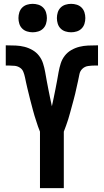

<svg xmlns="http://www.w3.org/2000/svg" viewBox="-20 -979 540 999"><path d="M188 0V-294Q182 -308 177.5 -321.5Q173 -335 168.5 -349Q164 -363 159.5 -377Q155 -391 151.5 -405.5Q148 -420 144 -434Q140 -448 136.5 -462.5Q133 -477 129.5 -491Q126 -505 122.5 -519.5Q119 -534 116 -548Q113 -562 110 -576.5Q107 -591 101.5 -605Q96 -619 83.5 -627Q71 -635 56.5 -636.5Q42 -638 27 -638H10V-743H17Q40 -743 62.5 -742Q85 -741 107 -735.5Q129 -730 149 -718.5Q169 -707 183 -689Q197 -671 204 -649Q211 -627 215 -604.5Q219 -582 223 -559.5Q227 -537 231.5 -515Q236 -493 240.5 -470.5Q245 -448 250 -426Q255 -448 259.5 -470.5Q264 -493 268.5 -515Q273 -537 277 -559.5Q281 -582 285 -604.5Q289 -627 296 -649Q303 -671 317 -689Q331 -707 351 -718.5Q371 -730 393 -735.5Q415 -741 437.5 -742Q460 -743 483 -743H490V-638H473Q456 -638 438.5 -635.5Q421 -633 408.5 -621Q396 -609 393 -591.5Q390 -574 386 -557.5Q382 -541 378.5 -524Q375 -507 371 -490.5Q367 -474 362.5 -457.5Q358 -441 353.5 -424.5Q349 -408 344.5 -391.5Q340 -375 335 -358.5Q330 -342 324 -326Q318 -310 312 -294V0ZM350 -811Q335 -811 320.5 -815.5Q306 -820 295.5 -830.5Q285 -841 280.5 -855.5Q276 -870 276 -885Q276 -900 280.5 -914.5Q285 -929 295.5 -939.5Q306 -950 320.5 -954.5Q335 -959 350 -959Q365 -959 379.5 -954.5Q394 -950 404.5 -939.5Q415 -929 419.5 -914.5Q424 -900 424 -885Q424 -870 419.5 -855.5Q415 -841 404.5 -830.5Q394 -820 379.5 -815.5Q365 -811 350 -811ZM150 -811Q135 -811 120.5 -815.5Q106 -820 95.5 -830.5Q85 -841 80.5 -855.5Q76 -870 76 -885Q76 -900 80.5 -914.5Q85 -929 95.5 -939.5Q106 -950 120.5 -954.5Q135 -959 150 -959Q165 -959 179.5 -954.5Q194 -950 204.5 -939.5Q215 -929 219.5 -914.5Q224 -900 224 -885Q224 -870 219.5 -855.5Q215 -841 204.5 -830.5Q194 -820 179.5 -815.5Q165 -811 150 -811Z"/></svg>

Font: Iosevka Term Curly Extrabold
Style: Regular
Weight: 800
Designer: Belleve Invis
Foundry: Belleve Invis
Version: Version 32.3.0